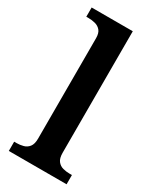

<svg xmlns="http://www.w3.org/2000/svg" viewBox="-195 -820 726 881"><g transform="rotate(30 168.0 -380.0)"><path d="M15 0V-49H28Q45 -49 62.5 -53.5Q80 -58 91.5 -72.5Q103 -87 103 -116V-648Q103 -675 91.5 -688.5Q80 -702 62.5 -706.5Q45 -711 28 -711H15V-760H233V-116Q233 -87 244.5 -72.5Q256 -58 273.5 -53.5Q291 -49 308 -49H321V0Z"/></g></svg>

Font: Noto Serif Thai SemiBold
Style: Regular
Weight: 600
Designer: Monotype Design Team
Foundry: Monotype Imaging Inc.
Version: Version 2.001; ttfautohint (v1.8.4.7-5d5b)